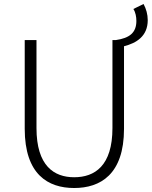

<svg xmlns="http://www.w3.org/2000/svg" viewBox="-20 -930 761 963"><path d="M352 13C483 13 602 -55 602 -284V-698C664 -714 721 -748 721 -829C721 -858 713 -886 700 -910L649 -885C660 -868 664 -845 664 -825C664 -766 630 -739 561 -729H544V-288C544 -98 455 -41 352 -41C251 -41 163 -98 163 -288V-729H104V-284C104 -55 221 13 352 13Z"/></svg>

Font: Noto Sans CJK SC Light
Style: Regular
Weight: 300
Designer: Ryoko NISHIZUKA 西塚涼子 (kana, bopomofo & ideographs); Paul D. Hunt (Latin, Greek & Cyrillic); Sandoll Communications 산돌커뮤니
Foundry: Adobe
Version: Version 2.004;hotconv 1.0.118;makeotfexe 2.5.65603